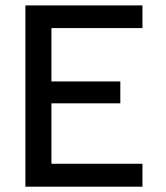

<svg xmlns="http://www.w3.org/2000/svg" viewBox="-20 -700 623 720"><path d="M75.2 -679.7H514.2V-594.7H172.9V-394.5H431.2V-312.5H172.9V-85.9H514.2V0H75.2Z"/></svg>

Font: Inder
Style: Regular
Weight: 400
Designer: Irina Smirnova
Foundry: Irina Smirnova
Version: Version 1.001